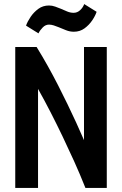

<svg xmlns="http://www.w3.org/2000/svg" viewBox="-20 -924 600 944"><path d="M55 0V-693H160Q189 -646 215.5 -598.5Q242 -551 266 -504Q290 -457 312 -411.5Q334 -366 354.5 -321.5Q375 -277 393 -235V-693H505V0H400Q373 -68 344.5 -131Q316 -194 287.5 -253.5Q259 -313 229 -371.5Q199 -430 167 -487V0ZM169 -760 108 -798Q115 -818 130.5 -841Q146 -864 168.5 -880.5Q191 -897 221 -897Q236 -897 251.5 -891.5Q267 -886 279 -881Q295 -874 310.5 -867.5Q326 -861 342 -861Q360 -861 374 -874Q388 -887 394 -904L455 -866Q449 -847 433.5 -824Q418 -801 395.5 -784.5Q373 -768 343 -768Q323 -768 304.5 -775.5Q286 -783 269 -790Q257 -795 244.5 -799Q232 -803 221 -803Q204 -803 190.5 -789.5Q177 -776 169 -760Z"/></svg>

Font: Ubuntu Sans Mono SemiBold
Style: Regular
Weight: 600
Monospace: yes
Designer: Dalton Maag Ltd
Foundry: Dalton Maag Ltd
Version: Version 1.006